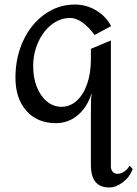

<svg xmlns="http://www.w3.org/2000/svg" viewBox="-20 -530 604 845"><path d="M469 -415 396 -376Q371 -411 343 -431Q315 -451 289 -451Q245 -451 207.5 -422Q170 -393 148 -344Q126 -295 126 -238Q126 -188 142 -147.5Q158 -107 186.5 -83.5Q215 -60 250 -60Q288 -60 317.5 -86.5Q347 -113 363.5 -160.5Q380 -208 380 -269V-315L468 -352V202Q468 217 476 226Q484 235 497 235Q512 235 527.5 224.5Q543 214 550 199L564 214Q552 248 521.5 271.5Q491 295 461 295Q420 295 400 270.5Q380 246 380 195V-21Q380 -65 380.5 -86Q381 -107 384 -116H382Q363 -57 321.5 -22.5Q280 12 226 12Q144 12 96 -42.5Q48 -97 48 -188Q48 -278 82.5 -351.5Q117 -425 177 -467.5Q237 -510 310 -510Q360 -510 403.5 -484Q447 -458 469 -415Z"/></svg>

Font: Amita
Style: Regular
Weight: 400
Designer: Eduardo Rodriguez Tunni, Modular Infotech, Brian J. Bonislawsky
Foundry: Eduardo Rodriguez Tunni, Modular Infotech, Brian J. Bonislawsky
Version: Version 1.004